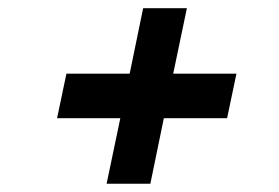

<svg xmlns="http://www.w3.org/2000/svg" viewBox="-20 -589 672 463"><path d="M237.1 -146 270.1 -303.9H117.6L140.2 -411.4H292.7L325.2 -569.3H430.7L397.7 -411.4H550.2L527.6 -303.9H375.1L342.6 -146Z"/></svg>

Font: Wix Madefor Text
Style: Italic
Weight: 400
Italic angle: -12°
Designer: Dalton Maag Ltd
Foundry: Dalton Maag Ltd
Version: Version 3.100